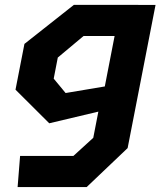

<svg xmlns="http://www.w3.org/2000/svg" viewBox="-20 -554 660 774"><path d="M51 200H329.5L494.5 43L607 -534H537.5V-534.5H278L78.5 -377L42.5 -192.5L178.5 -57L376.5 -104L356 1.5L276 74.5H61ZM196.5 -237 213 -322 317 -409H442L402.5 -205.5L244.5 -179Z"/></svg>

Font: Monaspace Krypton
Style: Bold Italic
Weight: 700
Italic angle: -11°
Designer: Riley Cran & the Lettermatic Team
Foundry: Lettermatic
Version: Version 1.101 (Monaspace Krypton)